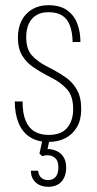

<svg xmlns="http://www.w3.org/2000/svg" viewBox="-20 -541 373 740"><path d="M167 6Q123 6 94 -13.5Q65 -33 51 -68.5Q37 -104 37 -150H67Q67 -104 79 -75.5Q91 -47 113.5 -34Q136 -21 167 -21Q217 -21 239.5 -49Q262 -77 262 -120Q262 -170 239 -196Q216 -222 181 -240L158 -252Q132 -266 107 -283Q82 -300 65.5 -327Q49 -354 49 -396Q49 -434 63.5 -462Q78 -490 104.5 -505.5Q131 -521 166 -521Q211 -521 238 -502Q265 -483 277.5 -451Q290 -419 290 -379H260Q259 -417 249.5 -442.5Q240 -468 220 -481Q200 -494 166 -494Q139 -494 120 -482.5Q101 -471 91 -449.5Q81 -428 81 -398Q81 -352 102.5 -328Q124 -304 157 -287L180 -275Q207 -261 233 -243Q259 -225 276 -196Q293 -167 293 -120Q293 -79 276.5 -51Q260 -23 232 -8.5Q204 6 167 6ZM166 179Q136 179 117.5 162Q99 145 99 117H127Q129 135 139 144Q149 153 165 153Q185 153 195 140Q205 127 205 105Q205 81 195 70.5Q185 60 170.5 58Q156 56 143 61L132 51L145 -8H172L161 44L147 36Q162 32 177 34.5Q192 37 205.5 45Q219 53 227 68Q235 83 235 105Q235 128 226.5 145Q218 162 202.5 170.5Q187 179 166 179Z"/></svg>

Font: Hubot Sans Condensed ExtraLight
Style: Regular
Weight: 200
Width: 3
Designer: Deni Anggara
Foundry: GitHub, Inc., Subsidiary of Microsoft Corporation
Version: Version 2.000